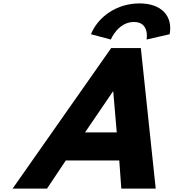

<svg xmlns="http://www.w3.org/2000/svg" viewBox="-20 -1107 1019 1127"><path d="M630.5 -875C630.5 -875 672.2 -978 766.2 -978C860.2 -978 840.5 -875 840.5 -875L975.8 -906C995.6 -1013 927.7 -1087 798.7 -1087C669.7 -1087 557.6 -1013 513.8 -906ZM665.3 -330H479.3L642.7 -570H644.7ZM806.7 -825H632.7L54 0H256L366.1 -165H680.1L692 0H894Z"/></svg>

Font: Hussar
Style: BdOblThree
Weight: 700
Foundry: Cannot Into Space Fonts
Version: Version 2.00